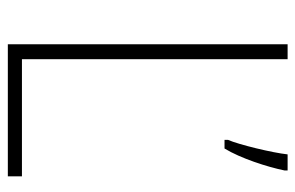

<svg xmlns="http://www.w3.org/2000/svg" viewBox="-152 -602 754 490"><g transform="rotate(90 225.0 -357.0)"><path d="M93 0H430V-36H131V-714H93ZM415 -706V-714H374C370 -676 349 -589 337 -562V-553H359C384 -594 406 -662 415 -706Z"/></g></svg>

Font: Noto Sans Malayalam SemiCondensed ExtraLight
Style: Regular
Weight: 200
Width: 4
Designer: Jelle Bosma - Monotype Design Team
Foundry: Monotype Imaging Inc.
Version: Version 2.104